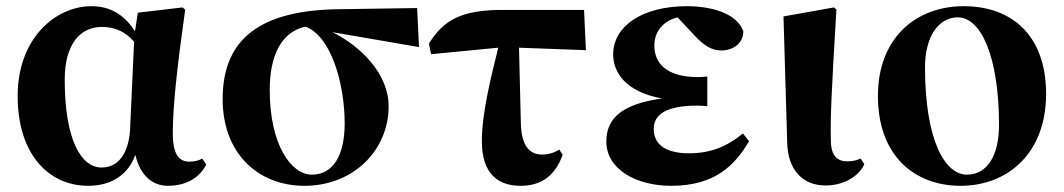

<svg xmlns="http://www.w3.org/2000/svg" viewBox="-20 -583 3435 620"><path d="M400 -164C395 -86 361 -42 308 -42C241 -42 189 -134 189 -325C189 -445 242 -496 309 -496C352 -496 386 -480 413 -448ZM633 -71C622 -65 610 -61 591 -61C560 -61 538 -82 538 -152C538 -238 551 -360 578 -552L569 -559L425 -542L416 -482C384 -531 341 -563 275 -563C161 -563 37 -461 37 -273C37 -85 137 17 265 17C342 17 395 -21 417 -83C432 -19 470 17 522 17C590 17 629 -17 646 -52Z M987 -19C920 -19 851 -116 851 -292C851 -400 886 -479 966 -497C1048 -468 1093 -315 1093 -184C1093 -82 1056 -19 987 -19ZM1333 -431 1327 -557 1059 -553C801 -546 699 -442 699 -263C699 -86 815 17 963 17C1125 17 1235 -102 1235 -239C1235 -344 1147 -432 1054 -479Z M1656 -429 1872 -421 1866 -551H1604C1472 -551 1413 -520 1365 -442L1372 -408L1589 -429C1566 -336 1536 -219 1536 -127C1536 -20 1590 17 1661 17C1728 17 1772 -15 1797 -83L1786 -100C1770 -90 1752 -84 1731 -84C1690 -84 1665 -111 1662 -181Z M2379 -152C2328 -110 2275 -88 2205 -88C2133 -88 2091 -114 2091 -167C2091 -213 2131 -242 2233 -242C2243 -242 2253 -241 2264 -240V-336C2254 -335 2243 -334 2234 -334C2151 -334 2093 -365 2093 -436C2093 -486 2127 -517 2168 -527L2225 -466C2253 -436 2279 -420 2309 -420C2352 -420 2382 -448 2380 -483C2357 -543 2272 -563 2198 -563C2056 -563 1960 -500 1960 -407C1960 -350 2000 -286 2118 -265C1988 -247 1938 -201 1938 -126C1938 -36 2035 17 2147 17C2292 17 2354 -52 2399 -127Z M2646 16C2710 16 2757 -19 2771 -53L2759 -71C2748 -66 2735 -62 2716 -62C2686 -62 2663 -77 2663 -131C2661 -199 2665 -290 2681 -552L2673 -559L2510 -530L2522 -123C2524 -33 2573 16 2646 16Z M3082 17C3233 17 3358 -87 3358 -280C3358 -467 3249 -563 3092 -563C2938 -563 2815 -461 2815 -273C2815 -80 2933 17 3082 17ZM3102 -19C3032 -19 2967 -129 2967 -366C2967 -462 3009 -527 3073 -527C3147 -527 3206 -402 3206 -179C3206 -84 3170 -19 3102 -19Z"/></svg>

Font: Noto Serif CJK JP Black
Style: Regular
Weight: 900
Designer: Ryoko NISHIZUKA 西塚涼子 (kana & ideographs); Frank Grießhammer (Latin, Greek & Cyrillic); Wenlong ZHANG 张文龙 (bopomofo); San
Foundry: Adobe Systems Incorporated
Version: Version 1.001;PS 1.001;hotconv 16.6.54;makeotf.lib2.5.65590